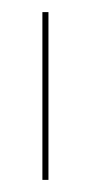

<svg xmlns="http://www.w3.org/2000/svg" viewBox="-20 -717 151 317"><path d="M50 -697H60V-420H50Z"/></svg>

Font: HK Grotesk Thin
Style: Regular
Weight: 100
Designer: Alfredo Marco Pradil
Foundry: Hanken Design Co.
Version: Version 3.001